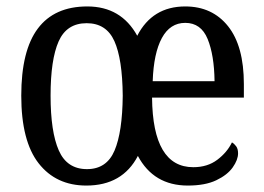

<svg xmlns="http://www.w3.org/2000/svg" viewBox="-20 -566 818 596"><path d="M248 10Q154 10 100 -59Q46 -128 46 -269Q46 -409 97.5 -477.5Q149 -546 251 -546Q356 -546 406 -455Q453 -546 555 -546Q639 -546 688 -484.5Q737 -423 737 -305V-263H452Q454 -47 580 -47Q624 -47 654.5 -70Q685 -93 700 -124Q707 -120 713 -112Q719 -104 719 -90Q719 -70 702.5 -46.5Q686 -23 651.5 -6.5Q617 10 563 10Q457 10 408 -82Q360 10 248 10ZM646 -314Q645 -395 624.5 -445Q604 -495 555 -495Q508 -495 482.5 -448Q457 -401 454 -314ZM250 -41Q311 -41 335.5 -98.5Q360 -156 361 -269Q360 -383 335 -438.5Q310 -494 249 -494Q187 -494 162 -437.5Q137 -381 137 -269Q137 -157 162.5 -99Q188 -41 250 -41Z"/></svg>

Font: Noto Serif Myanmar Cond
Style: Regular
Weight: 400
Width: 3
Designer: Ben Mitchell and the Monotype Design Team
Foundry: Monotype Imaging Inc.
Version: Version 2.106; ttfautohint (v1.8.4.7-5d5b)